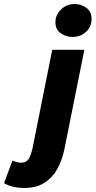

<svg xmlns="http://www.w3.org/2000/svg" viewBox="-150 -748 476 956"><path d="M-30 188Q-56 188 -81.5 182.5Q-107 177 -130 164L-88 52Q-77 56 -66.5 59Q-56 62 -44 62Q-20 62 -8.5 45.5Q3 29 12 -10L110 -500H270L170 -2Q159 50 135.5 93Q112 136 71.5 162Q31 188 -30 188ZM210 -564Q179 -564 152.5 -582.5Q126 -601 126 -638Q126 -674 154 -701Q182 -728 222 -728Q254 -728 280 -709Q306 -690 306 -654Q306 -615 278.5 -589.5Q251 -564 210 -564Z"/></svg>

Font: Source Sans 3 ExtraLight Black
Style: Italic
Weight: 900
Italic angle: -11°
Version: Version 3.052;hotconv 1.1.0;makeotfexe 2.6.0